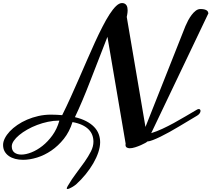

<svg xmlns="http://www.w3.org/2000/svg" viewBox="-119 -926 1400 1272"><path d="M1187.5 -200.7Q1193.4 -203.6 1198.2 -203.6Q1203.6 -203.6 1206.5 -200Q1209.5 -196.3 1209.5 -190.9Q1209.5 -184.1 1204.1 -175.5Q1198.7 -167 1187.5 -160.2Q1159.7 -143.6 1128.7 -125Q1097.7 -106.4 1066.2 -87.6Q1034.7 -68.8 1003.7 -51.5Q972.7 -34.2 945.1 -20.8Q917.5 -7.3 894.8 1.5Q872.1 10.3 856.4 11.7Q856.4 13.7 844.2 20.8Q832 27.8 814.2 35.6Q796.4 43.5 776.4 49.8Q756.3 56.2 740.7 56.2Q728.5 56.2 720.5 51Q712.4 45.9 712.4 33.2Q712.4 32.2 712.9 29.8Q713.4 27.3 713.4 25.9L592.8 -682.1Q528.3 -517.6 476.8 -384Q425.3 -250.5 377.4 -149.9Q420.9 -139.6 452.4 -123Q483.9 -106.4 504.4 -85.2Q524.9 -64 534.7 -38.1Q544.4 -12.2 544.4 16.1Q544.4 46.9 532.5 82.8Q520.5 118.7 499.3 155.5Q478 192.4 448.7 228.5Q419.4 264.6 384.8 295.9Q380.9 299.3 373.3 304.4Q365.7 309.6 357.2 314.5Q348.6 319.3 340.6 322.8Q332.5 326.2 327.6 326.2Q323.2 326.2 323.2 322.3Q323.2 317.9 330.1 305.7Q356.4 260.7 386.5 221.2Q416.5 181.6 441.7 145.8Q466.8 109.9 483.4 77.1Q500 44.4 500 12.7Q500 -10.7 492.2 -31.5Q484.4 -52.2 467.5 -69.1Q450.7 -85.9 424.6 -98.1Q398.4 -110.4 361.3 -117.2Q341.3 -53.2 304 -6.3Q266.6 40.5 221.2 71.5Q175.8 102.5 126.7 117.7Q77.6 132.8 34.2 132.8Q5.9 132.8 -18.3 126.5Q-42.5 120.1 -60.3 107.7Q-78.1 95.2 -88.4 76.9Q-98.6 58.6 -98.6 34.2Q-98.6 13.2 -86.9 -10Q-75.2 -33.2 -54.2 -55.7Q-33.2 -78.1 -3.9 -98.1Q25.4 -118.2 60.5 -133.3Q95.7 -148.4 135.7 -157.5Q175.8 -166.5 218.3 -166.5Q238.8 -166.5 257.3 -165.5Q275.9 -164.6 293 -163.1Q320.8 -218.8 348.6 -280.3Q376.5 -341.8 403.8 -404.3Q431.2 -466.8 457.8 -528.3Q484.4 -589.8 510 -645.8Q535.6 -701.7 560.1 -749.3Q584.5 -796.9 606.9 -831.5Q629.4 -866.2 650.1 -886Q670.9 -905.8 689.5 -905.8Q700.2 -905.8 707.5 -901.6Q714.8 -897.5 719 -890.9Q723.1 -884.3 724.9 -875.5Q726.6 -866.7 726.6 -857.9Q726.6 -850.1 725.6 -842.5Q724.6 -835 723.6 -828.9Q722.7 -822.8 721.7 -818.6Q720.7 -814.5 720.7 -814L844.7 -85L1109.4 -752.9Q1116.7 -770.5 1127.2 -790.3Q1137.7 -810.1 1150.4 -826.9Q1163.1 -843.8 1177.7 -855Q1192.4 -866.2 1208.5 -866.2Q1225.1 -866.2 1235.1 -863.5Q1245.1 -860.8 1250.7 -856.9Q1256.3 -853 1258.5 -847.9Q1260.7 -842.8 1261.7 -837.9L882.8 -43.9Q920.4 -55.7 957.5 -73Q994.6 -90.3 1032.2 -110.8Q1069.8 -131.3 1108.4 -154.3Q1147 -177.2 1187.5 -200.7ZM273.9 -125Q273.9 -127 272 -127Q235.8 -127 198.7 -119.1Q161.6 -111.3 127 -98.1Q92.3 -85 61.8 -67.6Q31.2 -50.3 8.3 -31.2Q-14.6 -12.2 -27.8 7.1Q-41 26.4 -41 43.5Q-41 71.3 -23.4 84.7Q-5.9 98.1 22.5 98.1Q52.2 98.1 89.4 83.5Q126.5 68.8 162.4 40.5Q198.2 12.2 228.3 -29.3Q258.3 -70.8 273.9 -125Z"/></svg>

Font: Meddon
Style: Regular
Weight: 400
Designer: Vernon Adams
Foundry: Vernon Adams
Version: Version 1.000